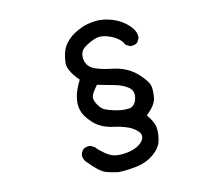

<svg xmlns="http://www.w3.org/2000/svg" viewBox="-86 -873 1173 1024"><g transform="rotate(-10 500.0 -361.0)"><path d="M475.1 46.9Q441.4 43 408.7 34.2Q391.1 29.3 367.2 10.7Q343.3 -7.8 311 -41L310.5 -41.5Q299.8 -56.2 297.9 -73.7V-74.2V-74.7Q300.3 -92.3 311 -105.5L311.5 -106Q327.1 -119.1 351.1 -117.2H352.1L353 -116.7L372.6 -106.9L374 -106.4L374.5 -105.5Q386.7 -90.3 420.9 -66.4Q454.1 -43 489.3 -43Q494.6 -43 499.8 -43.2Q504.9 -43.5 510 -43.9Q515.1 -44.4 520.3 -44.9Q525.4 -45.4 530.5 -46.4Q535.6 -47.4 540.5 -48.3Q545.4 -49.3 550.5 -50.5Q555.7 -51.8 561 -53.7Q595.7 -64 615.7 -85Q635.3 -105.5 631.8 -125Q628.4 -145 594.7 -165.5Q585.9 -170.9 575.2 -175.3Q564.5 -179.7 552 -183.3Q539.6 -187 524.7 -190.2Q509.8 -193.4 493.2 -195.3Q459 -199.7 432.1 -210.7Q405.3 -221.7 385.7 -238.8Q347.7 -272.9 334.5 -302.2Q321.3 -332 323.2 -364.7Q325.2 -396.5 335.4 -424.8Q344.2 -450.7 356.9 -474.6Q295.9 -534.7 297.9 -576.7Q298.3 -584.5 298.8 -592Q299.3 -599.6 300.3 -606.4Q301.3 -613.3 302.5 -619.4Q303.7 -625.5 304.9 -631.1Q306.2 -636.7 308.1 -641.6Q315.9 -666 334.5 -688Q352.5 -709.5 373.5 -723.6Q384.3 -730.5 396 -737.1Q407.7 -743.7 420.4 -749.5Q433.6 -755.4 450.9 -760Q468.3 -764.6 489.3 -767.6Q532.7 -773.4 583.5 -758.8Q609.4 -751 631.1 -738.5Q652.8 -726.1 670.9 -709Q689.5 -691.4 697.8 -673.8Q706.1 -656.2 704.1 -639.2V-637.7L703.6 -637.2L693.8 -617.7L693.4 -616.2L692.4 -615.7Q684.6 -608.9 674.6 -606.2Q664.6 -603.5 652.8 -604.5H651.9L650.9 -605L631.3 -614.7L629.4 -615.7L628.4 -617.7Q620.1 -633.8 603.8 -647Q587.4 -660.2 562.7 -669.9Q538.1 -679.7 517.3 -681.4Q496.6 -683.1 481 -677.7Q472.7 -674.8 464.4 -671.1Q456.1 -667.5 448 -663.1Q439.9 -658.7 432.4 -653.6Q424.8 -648.4 417 -642.6Q389.2 -621.6 393.6 -584.5Q397.9 -547.4 428.2 -529.3Q460 -510.7 537.6 -502Q578.1 -497.6 611.3 -483.6Q644.5 -469.7 670.9 -446.8Q723.1 -400.4 728.5 -371.1Q733.4 -342.8 729.5 -308.1Q727.5 -290 714.4 -269.5Q701.2 -249 676.8 -225.1Q694.3 -203.1 704.3 -184.8Q714.4 -166.5 716.8 -150.9Q721.7 -119.1 714.4 -81.5Q706.5 -43 669.4 -10.7Q632.8 21 581.5 33.2Q531.2 44.9 475.6 46.9ZM595.2 -278.3Q624.5 -289.1 630.9 -327.1Q637.2 -365.7 609.9 -384.8Q595.2 -395 576.4 -402.3Q557.6 -409.7 534.2 -414.1Q524.9 -416 515.6 -417.7Q506.3 -419.4 497.3 -421.1Q488.3 -422.9 479 -424.6Q469.7 -426.3 460.7 -428.2Q451.7 -430.2 442.9 -432.1Q412.6 -392.1 409.7 -374Q406.7 -356 423.3 -330.6Q440.4 -304.7 459.5 -296.4Q479.5 -288.1 517.6 -280.3Q530.3 -277.8 543.2 -276.6Q556.2 -275.4 569.1 -275.9Q582 -276.4 595.2 -278.3Z"/></g></svg>

Font: NaikaiFont
Style: SemiBold
Weight: 600
Version: Version 1.89